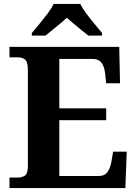

<svg xmlns="http://www.w3.org/2000/svg" viewBox="-20 -951 693 971"><path d="M28 0V-53H70Q91 -53 106 -63Q121 -73 121 -113V-596Q121 -639 106.5 -650Q92 -661 70 -661H28V-714H583L587 -530H517L512 -577Q508 -614 493.5 -633.5Q479 -653 448 -653H280V-403H517V-343H280V-61H480Q510 -61 524.5 -82.5Q539 -104 544 -137L552 -184H621L614 0ZM141 -784Q157 -803 178.5 -829Q200 -855 220.5 -882Q241 -909 251 -931H386Q397 -909 417 -882Q437 -855 459 -829Q481 -803 496 -784V-771H427Q413 -782 393 -798Q373 -814 353 -831Q333 -848 318 -861Q296 -841 263.5 -814.5Q231 -788 210 -771H141Z"/></svg>

Font: Noto Naskh Arabic UI
Style: Regular
Weight: 400
Designer: Monotype Design Team, David Williams, Mohamad Dakak and Nizar Qandah
Foundry: Monotype Imaging Inc.
Version: Version 2.014